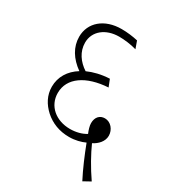

<svg xmlns="http://www.w3.org/2000/svg" viewBox="-171 -721 793 883"><g transform="rotate(30 225.0 -279.5)"><path d="M406 69 444 48C408 -4 377 -60 357 -105C383 -118 407 -142 407 -173C407 -205 383 -234 352 -234C325 -234 307 -215 307 -183C307 -169 313 -149 320 -133C298 -119 268 -111 236 -111C161 -111 105 -158 105 -227C105 -307 180 -358 295 -365L280 -403C236 -401 197 -391 166 -377C126 -403 98 -442 98 -490C98 -551 150 -592 221 -592C248 -592 283 -588 314 -579L300 -618C274 -624 243 -628 213 -628C122 -628 61 -575 61 -500C61 -446 90 -399 141 -363C94 -334 67 -290 67 -238C67 -193 88 -155 121 -125C156 -94 199 -77 251 -77C283 -77 313 -85 334 -95C355 -40 380 19 406 69Z"/></g></svg>

Font: Noto Serif Devanagari SemiCondensed ExtraLight
Style: Regular
Weight: 200
Width: 4
Designer: Universal Thirst, Indian Type Foundry and the Monotype Design Team
Foundry: Monotype Imaging Inc.
Version: Version 2.004